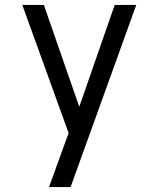

<svg xmlns="http://www.w3.org/2000/svg" viewBox="-20 -572 640 775"><path d="M178 183Q191 148 203.5 112.5Q216 77 229 42L257 -35L70 -552H157L300 -141L443 -552H530L265 183Z"/></svg>

Font: Monocode
Style: Regular
Weight: 400
Designer: Belleve Invis
Foundry: Belleve Invis
Version: Version 16.1.0; ttfautohint (v1.8.4)